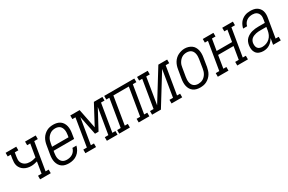

<svg xmlns="http://www.w3.org/2000/svg" viewBox="103 -1532 3793 2530"><g transform="rotate(-30 2000.0 -266.5)"><path d="M266 0V-55H320L348 -226Q325 -219 301 -214.5Q277 -210 253 -210Q225 -210 198.5 -216.5Q172 -223 150 -236Q128 -249 111 -269.5Q94 -290 86 -315.5Q78 -341 79.5 -368.5Q81 -396 85 -424L94 -475H47V-530H209V-475H155L145 -414Q142 -395 141 -375Q140 -355 146.5 -336.5Q153 -318 165.5 -304Q178 -290 194 -281Q210 -272 229.5 -268Q249 -264 268 -264Q291 -264 313.5 -268.5Q336 -273 357 -280L390 -475H343V-530H505V-475H451L381 -55H428V0Z M704 8Q676 8 648.5 2Q621 -4 599.5 -19.5Q578 -35 564 -57.5Q550 -80 543.5 -106Q537 -132 537.5 -160.5Q538 -189 543 -218L565 -348Q569 -373 577 -397.5Q585 -422 598.5 -444.5Q612 -467 632 -485.5Q652 -504 675.5 -516.5Q699 -529 724.5 -533.5Q750 -538 775 -538Q802 -538 829 -531.5Q856 -525 877.5 -509.5Q899 -494 912.5 -471.5Q926 -449 932 -423Q938 -397 937.5 -368.5Q937 -340 932 -312L920 -237H608L603 -209Q600 -189 599 -169.5Q598 -150 601 -132Q604 -114 612.5 -97.5Q621 -81 634.5 -69Q648 -57 666.5 -52Q685 -47 704 -47Q726 -47 748.5 -52.5Q771 -58 790.5 -71Q810 -84 823.5 -104Q837 -124 842 -146H903Q895 -113 877 -83Q859 -53 831 -31.5Q803 -10 769.5 -1Q736 8 704 8ZM617 -293H867L872 -321Q875 -341 876 -360Q877 -379 874 -397.5Q871 -416 863 -432.5Q855 -449 842 -460.5Q829 -472 810.5 -477.5Q792 -483 773 -483Q755 -483 736.5 -479Q718 -475 701.5 -465Q685 -455 671 -440.5Q657 -426 647.5 -409.5Q638 -393 633 -375Q628 -357 625 -339Z M955 0V-55H1009L1078 -475H1031V-530H1173L1232 -234L1390 -530H1520V-475H1467L1397 -55H1444V0H1282V-55H1336L1401 -446L1247 -159H1193L1135 -446L1070 -55H1117V0Z M1470 0V-55H1524L1594 -475H1547V-530H2005V-475H1951L1881 -55H1928V0H1766V-55H1820L1890 -475H1655L1586 -55H1632V0Z M1970 0V-55H2024L2094 -475H2047V-530H2209V-475H2155L2089 -74L2371 -530H2505V-475H2451L2381 -55H2428V0H2266V-55H2320L2386 -456L2104 0Z M2701 8Q2673 8 2646 1.5Q2619 -5 2597.5 -20.5Q2576 -36 2562.5 -58.5Q2549 -81 2543 -107Q2537 -133 2537.5 -161.5Q2538 -190 2543 -218L2565 -348Q2569 -373 2577 -397.5Q2585 -422 2598.5 -444.5Q2612 -467 2632 -486Q2652 -505 2675.5 -516.5Q2699 -528 2724 -534.5Q2749 -541 2775 -541Q2803 -541 2829.5 -533Q2856 -525 2877.5 -510Q2899 -495 2912.5 -472Q2926 -449 2932 -423Q2938 -397 2937.5 -368.5Q2937 -340 2932 -312L2911 -182Q2906 -157 2898.5 -132.5Q2891 -108 2877 -85.5Q2863 -63 2843 -44.5Q2823 -26 2799.5 -13.5Q2776 -1 2750.5 3.5Q2725 8 2701 8ZM2702 -47Q2720 -47 2738.5 -51Q2757 -55 2774 -65Q2791 -75 2804.5 -89.5Q2818 -104 2827.5 -120.5Q2837 -137 2842.5 -155Q2848 -173 2851 -191L2872 -321Q2875 -341 2876 -360.5Q2877 -380 2874 -398Q2871 -416 2863 -433Q2855 -450 2841 -461.5Q2827 -473 2809 -478Q2791 -483 2771 -483Q2753 -483 2734.5 -478.5Q2716 -474 2700 -464Q2684 -454 2670.5 -439.5Q2657 -425 2647.5 -408.5Q2638 -392 2632.5 -374.5Q2627 -357 2625 -339L2603 -209Q2600 -189 2599 -170Q2598 -151 2601 -132.5Q2604 -114 2612 -97.5Q2620 -81 2633.5 -69.5Q2647 -58 2665 -52.5Q2683 -47 2702 -47Z M2970 0V-55H3024L3094 -475H3047V-530H3209V-475H3155L3126 -302H3361L3390 -475H3343V-530H3505V-475H3451L3381 -55H3428V0H3266V-55H3320L3352 -247H3117L3086 -55H3132V0Z M3661 8Q3661 8 3661 8Q3661 8 3661 8Q3629 8 3600 -3Q3571 -14 3553.5 -38Q3536 -62 3532 -93.5Q3528 -125 3533 -156Q3537 -180 3547 -203.5Q3557 -227 3576 -245Q3595 -263 3618 -275Q3641 -287 3665.5 -293.5Q3690 -300 3714 -302.5Q3738 -305 3762 -305H3861L3869 -353Q3872 -370 3872.5 -386.5Q3873 -403 3868.5 -418.5Q3864 -434 3855 -446.5Q3846 -459 3833 -467.5Q3820 -476 3804 -479.5Q3788 -483 3771 -483Q3750 -483 3727.5 -477.5Q3705 -472 3686 -458.5Q3667 -445 3654 -425Q3641 -405 3637 -383H3576Q3581 -405 3590 -426Q3599 -447 3612.5 -465.5Q3626 -484 3645 -498.5Q3664 -513 3685 -522Q3706 -531 3728 -534.5Q3750 -538 3771 -538Q3797 -538 3822 -533.5Q3847 -529 3867.5 -517Q3888 -505 3903.5 -486Q3919 -467 3926 -444Q3933 -421 3933.5 -395.5Q3934 -370 3929 -344L3881 -55H3928V0H3811L3827 -95Q3815 -73 3797.5 -53Q3780 -33 3757.5 -18.5Q3735 -4 3710.5 2Q3686 8 3661 8ZM3677 -47Q3706 -47 3736 -57.5Q3766 -68 3789.5 -89.5Q3813 -111 3826 -139.5Q3839 -168 3844 -198L3852 -249H3762Q3745 -249 3728 -248Q3711 -247 3694 -243Q3677 -239 3660 -232.5Q3643 -226 3628.5 -214.5Q3614 -203 3605.5 -187Q3597 -171 3594 -154Q3591 -134 3593.5 -113Q3596 -92 3607 -76.5Q3618 -61 3637 -54Q3656 -47 3677 -47Z"/></g></svg>

Font: Iosevka Curly Slab LtObl
Style: Regular
Weight: 300
Italic angle: -9°
Monospace: yes
Designer: Belleve Invis
Foundry: Belleve Invis
Version: Version 11.0.0; ttfautohint (v1.8.3)